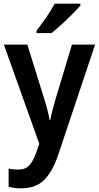

<svg xmlns="http://www.w3.org/2000/svg" viewBox="-20 -786 540 1046"><path d="M1 -543H129L222 -244Q231 -216 238.5 -187Q246 -158 250 -132H254Q258 -155 265.5 -184Q273 -213 282 -244L372 -543H498L296 61Q266 149 220.5 194.5Q175 240 95 240Q74 240 57 237.5Q40 235 27 232V132Q37 135 50.5 136.5Q64 138 78 138Q119 138 140.5 114Q162 90 178 43L194 -3ZM418 -756Q402 -737 374 -709Q346 -681 315.5 -653Q285 -625 261 -606H179V-619Q204 -651 232 -691.5Q260 -732 278 -766H418Z"/></svg>

Font: Noto Sans Khmer UI SemiCondensed SemiBold
Style: Regular
Weight: 600
Width: 4
Designer: Danh Hong and the Monotype Design Team
Foundry: Monotype Imaging Inc.
Version: Version 2.002; ttfautohint (v1.8.4.7-5d5b)